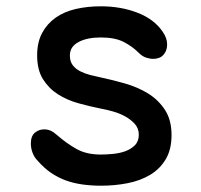

<svg xmlns="http://www.w3.org/2000/svg" viewBox="-20 -580 640 610"><path d="M301 10Q270 10 241.5 6Q213 2 188.5 -7Q164 -16 142 -31Q120 -46 100 -69Q89 -80 83.5 -94.5Q78 -109 78 -124Q78 -148 91 -158.5Q104 -169 120 -169Q131 -169 140.5 -165Q150 -161 161 -151Q192 -124 223.5 -106.5Q255 -89 300 -89Q317 -89 338.5 -91Q360 -93 378 -99.5Q396 -106 408.5 -118.5Q421 -131 421 -152Q421 -172 408.5 -186Q396 -200 378 -210Q360 -220 338.5 -226Q317 -232 300 -235Q265 -242 229 -252Q193 -262 164 -280.5Q135 -299 116.5 -328.5Q98 -358 98 -404Q98 -446 114 -475.5Q130 -505 157 -524Q184 -543 221 -551.5Q258 -560 300 -560Q364 -560 417 -539.5Q470 -519 497 -479Q504 -469 507.5 -459Q511 -449 511 -439Q511 -419 499.5 -406Q488 -393 467 -393Q456 -393 444 -397Q432 -401 421 -412Q400 -433 372.5 -447Q345 -461 300 -461Q279 -461 261.5 -457.5Q244 -454 230.5 -447Q217 -440 209.5 -429.5Q202 -419 202 -403Q202 -385 211 -373Q220 -361 235 -353.5Q250 -346 267.5 -341.5Q285 -337 300 -334Q338 -326 378 -314.5Q418 -303 450.5 -283Q483 -263 504 -231Q525 -199 525 -151Q525 -105 506.5 -74Q488 -43 457 -24.5Q426 -6 385.5 2Q345 10 301 10Z"/></svg>

Font: Maple Mono NL Medium
Style: Regular
Weight: 500
Monospace: yes
Designer: subframe7536
Version: Version 7.000